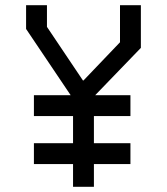

<svg xmlns="http://www.w3.org/2000/svg" viewBox="-20 -716 640 736"><path d="M440 -696H520V-532.5L340 -346V0H260V-337.5L80 -605V-696H160V-613L298 -407.5H300L440 -554ZM480 -351V-271H110V-351ZM480 -167V-87H110V-167Z"/></svg>

Font: Kode Mono
Style: Regular
Weight: 400
Monospace: yes
Designer: Isa Ozler
Foundry: Kadena LLC
Version: Version 1.000;gftools[0.9.28]